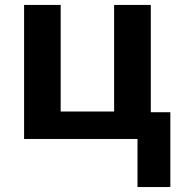

<svg xmlns="http://www.w3.org/2000/svg" viewBox="-20 -566 728 782"><path d="M673.8 195.8H540V0H78.1V-545.9H227.1V-111.8H444.8V-545.9H594.2V-108.9H673.8Z"/></svg>

Font: Open Sans
Style: Bold
Weight: 700
Designer: Monotype Design Team
Foundry: Monotype Imaging Inc.
Version: Version 3.000; ttfautohint (v1.8.4)